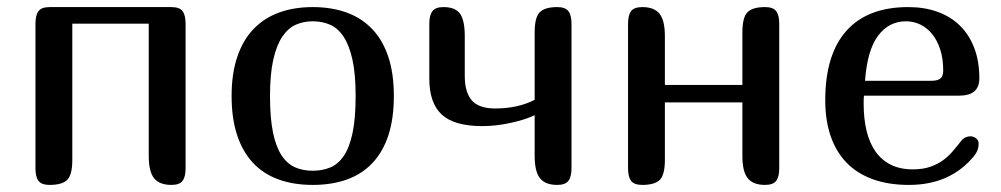

<svg xmlns="http://www.w3.org/2000/svg" viewBox="-20 -522 2825 542"><path d="M503.9 -455.1V-46.9Q503.9 -22.9 495.4 -11.5Q486.8 0 463.9 0Q430.2 0 415 -18.8Q399.9 -37.6 399.9 -82V-455.1H184.1V-70.8Q184.1 -28.3 169.7 -14.2Q155.3 0 120.1 0Q97.2 0 88.6 -11.5Q80.1 -22.9 80.1 -46.9V-455.1Q80.1 -479 88.6 -490.5Q97.2 -502 120.1 -502H463.9Q486.8 -502 495.4 -490.5Q503.9 -479 503.9 -455.1Z M862.8 0Q808.6 0 765.9 -15.6Q723.1 -31.2 693.8 -62.7Q664.6 -94.2 649.2 -141.1Q633.8 -188 633.8 -251Q633.8 -314.5 649.9 -361.8Q666 -409.2 695.8 -440.2Q725.6 -471.2 767.8 -486.6Q810.1 -502 862.8 -502Q916 -502 958.5 -486.6Q1001 -471.2 1030.8 -439.9Q1060.5 -408.7 1076.2 -361.6Q1091.8 -314.5 1091.8 -251Q1091.8 -188 1076.7 -141.1Q1061.5 -94.2 1032.2 -62.7Q1002.9 -31.2 960.2 -15.6Q917.5 0 862.8 0ZM862.8 -40Q889.6 -40 911.9 -49.1Q934.1 -58.1 950.2 -81.5Q966.3 -105 975.1 -146Q983.9 -187 983.9 -251Q983.9 -313 974.9 -353.8Q965.8 -394.5 949.7 -418.7Q933.6 -442.9 911.4 -452.4Q889.2 -461.9 862.8 -461.9Q837.4 -461.9 815.4 -452.4Q793.5 -442.9 777.1 -418.7Q760.7 -394.5 751.5 -353.8Q742.2 -313 742.2 -251Q742.2 -189.5 750.5 -148.7Q758.8 -107.9 774.7 -83.7Q790.5 -59.6 812.7 -49.8Q835 -40 862.8 -40Z M1292 -419.9V-308.1Q1292 -261.2 1312 -238.5Q1332 -215.8 1377.9 -215.8Q1441.9 -215.8 1489.3 -240.2V-430.2Q1489.3 -473.1 1503.7 -487.5Q1518.1 -502 1553.2 -502Q1575.7 -502 1584.5 -490.5Q1593.3 -479 1593.3 -455.1V-46.9Q1593.3 -22.9 1584.5 -11.5Q1575.7 0 1553.2 0Q1519.5 0 1504.4 -18.8Q1489.3 -37.6 1489.3 -82V-196.8Q1462.9 -184.1 1421.1 -175Q1379.4 -166 1342.3 -166Q1262.2 -166 1227.1 -198.5Q1191.9 -231 1191.9 -299.8V-455.1Q1191.9 -479 1200.7 -490.5Q1209.5 -502 1231.9 -502Q1265.1 -502 1278.6 -483.4Q1292 -464.8 1292 -419.9Z M2179.7 -455.1V-46.9Q2179.7 -22.9 2171.1 -11.5Q2162.6 0 2139.6 0Q2106 0 2090.8 -18.8Q2075.7 -37.6 2075.7 -82V-232.9H1856.9V-70.8Q1856.9 -28.3 1842.5 -14.2Q1828.1 0 1793 0Q1770 0 1761.5 -11.5Q1752.9 -22.9 1752.9 -46.9V-455.1Q1752.9 -479 1761.5 -490.5Q1770 -502 1793 -502Q1826.7 -502 1841.8 -483.2Q1856.9 -464.4 1856.9 -419.9V-282.2H2075.7V-430.2Q2075.7 -473.1 2090.1 -487.5Q2104.5 -502 2139.6 -502Q2162.6 -502 2171.1 -490.5Q2179.7 -479 2179.7 -455.1Z M2694.8 -126Q2699.2 -131.3 2705.8 -134.3Q2712.4 -137.2 2719.7 -137.2Q2728.5 -137.2 2735.6 -131.3Q2742.7 -125.5 2742.7 -116.2Q2742.7 -97.7 2730 -82Q2663.1 0 2545.9 0Q2487.3 0 2442.9 -16.4Q2398.4 -32.7 2368.9 -63.7Q2339.4 -94.7 2324.5 -138.9Q2309.6 -183.1 2309.6 -238.8Q2309.6 -368.2 2369.4 -435.1Q2429.2 -502 2543.9 -502Q2589.4 -502 2626.2 -488.8Q2663.1 -475.6 2689.5 -450Q2715.8 -424.3 2730.2 -386.7Q2744.6 -349.1 2744.6 -300.8Q2744.6 -252 2688 -252H2418.9Q2418.5 -248 2418.2 -242.4Q2418 -236.8 2418 -230Q2418 -187 2426.3 -152.6Q2434.6 -118.2 2451.7 -94Q2468.8 -69.8 2494.9 -56.9Q2521 -43.9 2556.6 -43.9Q2585.9 -43.9 2606.9 -51.5Q2627.9 -59.1 2642.8 -70.1Q2657.7 -81.1 2668 -93.3Q2678.2 -105.5 2685.5 -114.3ZM2537.6 -461.9Q2489.3 -461.9 2458.7 -421.1Q2428.2 -380.4 2421.9 -293.9H2608.9Q2626.5 -293.9 2634.5 -300.3Q2642.6 -306.6 2642.6 -323.2Q2642.6 -356.9 2634 -382.8Q2625.5 -408.7 2611.1 -426.3Q2596.7 -443.8 2577.6 -452.9Q2558.6 -461.9 2537.6 -461.9Z"/></svg>

Font: Marmelad
Style: Regular
Weight: 400
Designer: Manvel Shmavonyan
Foundry: Cyreal (www.cyreal.org)
Version: Version 1.000